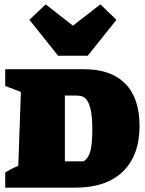

<svg xmlns="http://www.w3.org/2000/svg" viewBox="-20 -862 667 882"><path d="M367 -544Q490 -544 555.5 -477.5Q621 -411 621 -284Q621 -148 544.5 -74Q468 0 327 0H4V-70Q15 -76 27 -83Q39 -90 64 -100L76 -440L4 -467V-544ZM364 -121Q387 -136 395.5 -169Q404 -202 404 -266Q404 -328 396 -360.5Q388 -393 376 -406Q364 -419 351 -421Q338 -423 329 -423H278V-121ZM247 -606 115 -771 190 -842 315 -744 441 -842 515 -771 383 -606Z"/></svg>

Font: Piazzolla SC Black
Style: Regular
Weight: 900
Designer: Juan Pablo del Peral
Foundry: Huerta Tipografica
Version: Version 1.330